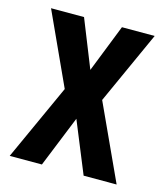

<svg xmlns="http://www.w3.org/2000/svg" viewBox="-88 -612 587 680"><g transform="rotate(15 206.0 -271.5)"><path d="M137 -279 16 -543H137L207 -368L276 -543H396L275 -276L402 0H281L204 -188L128 0H10Z"/></g></svg>

Font: Noto Sans Thai ExtCond SemBd
Style: Regular
Weight: 600
Width: 2
Designer: Monotype Design Team
Foundry: Monotype Imaging Inc.
Version: Version 2.002; ttfautohint (v1.8.4.7-5d5b)